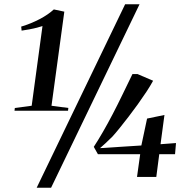

<svg xmlns="http://www.w3.org/2000/svg" viewBox="-20 -835 863 906"><path d="M50 -325.5 129.5 -336 180.5 -712Q170 -708.5 153.8 -704.2Q137.5 -700 118.8 -696.5Q100 -693 82 -690.5L80 -709.5Q103.5 -716.5 125.5 -725.5Q147.5 -734.5 167.5 -745Q187.5 -755.5 204.5 -767.2Q221.5 -779 234 -790.5L283.5 -780L223 -336L302.5 -325.5L301 -312.5H48.5ZM570.5 -815H638.5L221 51H153ZM626.5 0 641.5 -107.5H442L422.5 -142Q444 -175 466.2 -213.5Q488.5 -252 511.2 -295.5Q534 -339 557.2 -387Q580.5 -435 605 -485.5H629L702.5 -454Q689.5 -430 670.5 -401.2Q651.5 -372.5 630 -342.5Q608.5 -312.5 586.5 -284Q564.5 -255.5 545 -231.2Q525.5 -207 510.5 -190.5Q493.5 -173.5 477.2 -158.5Q461 -143.5 452 -136L647 -148.5L674 -275.5L756 -292.5L737.5 -154.5L810.5 -160L806 -107.5H731.5L717.5 0Z"/></svg>

Font: Merriweather 144pt Medium
Style: Italic
Weight: 500
Italic angle: -7.8°
Version: Version 2.101